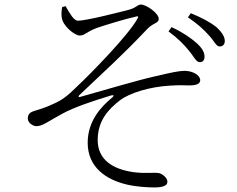

<svg xmlns="http://www.w3.org/2000/svg" viewBox="-20 -774 1040 843"><path d="M810 -551C831 -526 841 -501 857 -501C870 -501 878 -509 878 -525C878 -544 868 -563 842 -586C818 -607 783 -632 733 -655L720 -636C761 -606 789 -577 810 -551ZM897 -619C920 -595 929 -570 944 -570C957 -570 966 -577 967 -593C967 -613 955 -632 929 -656C905 -675 867 -696 818 -716L805 -698C849 -668 874 -645 897 -619ZM322 -683C359 -683 511 -722 549 -732C582 -742 583 -754 599 -754C621 -754 677 -717 677 -691C677 -671 653 -675 626 -646C512 -526 453 -475 327 -355C323 -351 325 -347 330 -348C437 -378 589 -423 657 -438C729 -455 766 -463 790 -463C826 -463 859 -444 859 -422C859 -408 847 -399 811 -399C790 -399 770 -401 726 -398C636 -393 547 -365 506 -333C458 -296 408 -245 409 -157C410 -74 473 -31 567 -18C620 -11 655 -18 678 -14C694 -10 715 7 715 24C715 40 698 49 657 49C630 49 579 46 540 37C447 16 365 -39 365 -147C365 -243 424 -306 473 -346C482 -354 480 -358 468 -355C392 -332 305 -303 254 -275C191 -241 167 -220 140 -220C124 -220 102 -235 102 -254C102 -269 109 -279 125 -285C150 -293 182 -302 210 -316C251 -333 277 -353 318 -394C382 -454 543 -619 583 -691C590 -703 586 -704 576 -701C524 -689 452 -667 404 -651C358 -633 352 -618 330 -618C308 -618 255 -660 251 -698C249 -710 250 -729 253 -743L268 -747C286 -716 303 -684 322 -683Z"/></svg>

Font: Noto Serif HK Light
Style: Regular
Weight: 300
Designer: Ryoko NISHIZUKA 西塚涼子 (kana & ideographs); Frank Grießhammer (Latin, Greek & Cyrillic); Wenlong ZHANG 张文龙 (bopomofo); San
Foundry: Adobe
Version: Version 2.001;hotconv 1.1.0;makeotfexe 2.6.0